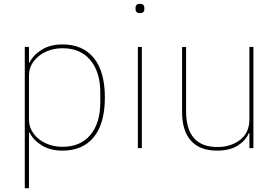

<svg xmlns="http://www.w3.org/2000/svg" viewBox="-20 -777 1459 1007"><path d="M110 210V-531H132V-449H135Q154 -488 198.5 -516Q243 -544 308 -544Q414 -544 472 -473Q530 -402 530 -266Q530 -129 472 -58Q414 13 308 13Q243 13 198.5 -15Q154 -43 135 -82H132V210ZM506 -240V-291Q506 -399 454 -461.5Q402 -524 308 -524Q261 -524 221 -506Q181 -488 156.5 -455Q132 -422 132 -381V-150Q132 -109 156.5 -76Q181 -43 221 -25Q261 -7 308 -7Q402 -7 454 -69.5Q506 -132 506 -240Z M691 -729V-736Q691 -757 714 -757Q737 -757 737 -736V-729Q737 -708 714 -708Q691 -708 691 -729ZM724 0H703V-531H724Z M935 -190V-531H956V-194Q956 -6 1120 -6Q1191 -6 1239.5 -43.5Q1288 -81 1288 -151V-531H1309V0H1288V-79H1285Q1269 -40 1227 -13.5Q1185 13 1118 13Q1029 13 982 -38.5Q935 -90 935 -190Z"/></svg>

Font: IBM Plex Sans JP Thin
Style: Regular
Weight: 100
Designer: Mike Abbink; Paul van der Laan; Pieter van Rosmalen; Wujin Sim; Yejin Wi; Jinhee Kim; Boomi Park; Yona Kim; Kichan Ma
Foundry: Sandoll Inc.
Version: Version 1.001